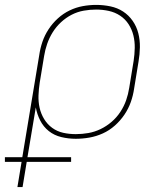

<svg xmlns="http://www.w3.org/2000/svg" viewBox="-62 -558 682 783"><path d="M9 205 26 102H-42V83H29L98 -333Q102 -361 111 -387.5Q120 -414 136 -438.5Q152 -463 174 -483Q196 -503 222 -515.5Q248 -528 275.5 -533Q303 -538 330 -538Q360 -538 388.5 -532Q417 -526 440 -511Q463 -496 479 -473Q495 -450 502 -422.5Q509 -395 508.5 -365.5Q508 -336 503 -307L485 -197Q481 -169 471.5 -142Q462 -115 445.5 -90.5Q429 -66 406.5 -46Q384 -26 357.5 -14Q331 -2 303 3Q275 8 247 8Q217 8 188 1Q159 -6 137 -23.5Q115 -41 102 -66.5Q89 -92 84 -120L50 83H228V102H47L30 205ZM247 -11Q273 -11 298.5 -15.5Q324 -20 348 -31.5Q372 -43 393 -61Q414 -79 429 -102Q444 -125 452.5 -149.5Q461 -174 465 -200L483 -310Q487 -336 487.5 -362.5Q488 -389 482 -413.5Q476 -438 462.5 -459Q449 -480 428 -494Q407 -508 381.5 -513.5Q356 -519 330 -519Q305 -519 279.5 -514.5Q254 -510 230.5 -498Q207 -486 187 -467.5Q167 -449 153 -426.5Q139 -404 130.5 -379.5Q122 -355 118 -330L100 -221Q96 -195 95 -169Q94 -143 99.5 -118.5Q105 -94 118 -72.5Q131 -51 151 -36.5Q171 -22 195.5 -16.5Q220 -11 247 -11Z"/></svg>

Font: Iosevka Curly Thin Extended
Style: Italic
Weight: 100
Width: 7
Italic angle: -9°
Monospace: yes
Designer: Belleve Invis
Foundry: Belleve Invis
Version: Version 11.1.0; ttfautohint (v1.8.3)